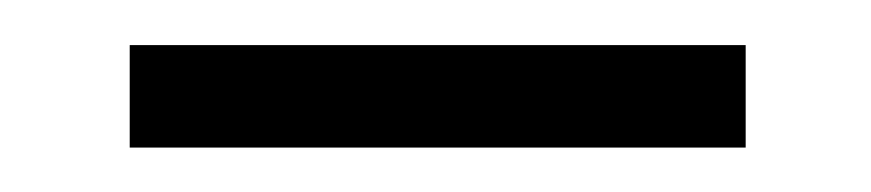

<svg xmlns="http://www.w3.org/2000/svg" viewBox="-20 -717 390 86"><path d="M38.1 -696.8H314V-650.9H38.1Z"/></svg>

Font: Montserrat arm Light
Style: Regular
Weight: 300
Designer: Julieta Ulanovsky
Foundry: Julieta Ulanovsky
Version: Version 6.000;PS 006.000;hotconv 1.0.88;makeotf.lib2.5.64775